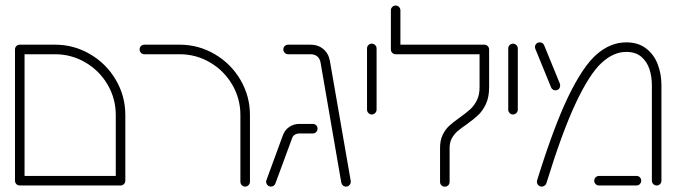

<svg xmlns="http://www.w3.org/2000/svg" viewBox="-20 -683 2491 707"><path d="M35.2 -501.1H70.4V-17.8H35.2ZM441.5 -17.8H406.3V-259.3Q406.3 -320 376.1 -371.5Q345.9 -423 294.4 -453.1Q243 -483.3 182.2 -483.3H52.6Q45.2 -483.3 40.2 -488.5Q35.2 -493.7 35.2 -501.1Q35.2 -508.5 40.4 -513.5Q45.6 -518.5 52.6 -518.5H182.2Q252.2 -518.5 311.9 -483.5Q371.5 -448.5 406.5 -388.9Q441.5 -329.3 441.5 -259.3ZM35.2 -17.8Q35.2 -25.2 40.4 -30.2Q45.6 -35.2 52.6 -35.2H423.7Q431.1 -35.2 436.3 -30Q441.5 -24.8 441.5 -17.8Q441.5 -10.4 436.3 -5.2Q431.1 0 423.7 0H52.6Q45.2 0 40.2 -5.2Q35.2 -10.4 35.2 -17.8Z M882.6 4.1Q875.6 4.1 870.4 -1.1Q865.2 -6.3 865.2 -13.7V-259.3Q865.2 -320 835 -371.5Q804.8 -423 753.3 -453.1Q701.9 -483.3 641.1 -483.3H511.5Q504.1 -483.3 499.1 -488.5Q494.1 -493.7 494.1 -501.1Q494.1 -508.5 499.3 -513.5Q504.4 -518.5 511.5 -518.5H641.1Q711.1 -518.5 770.7 -483.5Q830.4 -448.5 865.4 -388.9Q900.4 -329.3 900.4 -259.3V-13.7Q900.4 -6.3 895.2 -1.1Q890 4.1 882.6 4.1Z M1236.7 -10.7 1160.4 -452.6Q1157.8 -467.4 1148.1 -475.4Q1138.5 -483.3 1123.3 -483.3H1041.1Q1033.7 -483.3 1028.5 -488.5Q1023.3 -493.7 1023.3 -501.1Q1023.3 -508.5 1028.5 -513.5Q1033.7 -518.5 1041.1 -518.5H1123.3Q1151.5 -518.5 1170.7 -502.2Q1190 -485.9 1194.8 -458.5L1271.5 -16.7Q1272.6 -8.9 1267.6 -2.4Q1262.6 4.1 1254.1 4.1Q1247.4 4.1 1242.6 -0.2Q1237.8 -4.4 1236.7 -10.7ZM960 -14.1Q960 -17 961.1 -19.6L1022.2 -186.3Q1029.3 -204.8 1045.4 -215.7Q1061.5 -226.7 1082.2 -226.7H1131.9Q1139.3 -226.7 1144.3 -221.7Q1149.3 -216.7 1149.3 -209.3Q1149.3 -201.9 1144.1 -196.7Q1138.9 -191.5 1131.9 -191.5H1082.2Q1073 -191.5 1065.7 -187Q1058.5 -182.6 1055.6 -174.1L994.1 -7.4Q992.2 -2.2 987.8 0.9Q983.3 4.1 977.8 4.1Q970 4.1 965 -1.5Q960 -7 960 -14.1Z M1331.5 -279.3V-504.8Q1331.5 -512.2 1336.7 -517.2Q1341.9 -522.2 1348.9 -522.2Q1356.3 -522.2 1361.5 -517Q1366.7 -511.9 1366.7 -504.8V-279.3Q1366.7 -272.2 1361.5 -266.9Q1356.3 -261.5 1348.9 -261.5Q1341.9 -261.5 1336.7 -266.7Q1331.5 -271.9 1331.5 -279.3Z M1600.4 -13.3V-138.9Q1600.4 -166.7 1610.2 -186.7Q1620 -206.7 1634.4 -220Q1648.9 -233.3 1673.3 -250.4Q1697.4 -267.8 1711.9 -280.9Q1726.3 -294.1 1736.1 -313.9Q1745.9 -333.7 1745.9 -361.5V-500.7H1781.1V-361.5Q1781.1 -325.2 1769.3 -300Q1757.4 -274.8 1740.9 -259.3Q1724.4 -243.7 1697.4 -224.4Q1676.3 -210 1664.1 -199.3Q1651.9 -188.5 1643.7 -173.5Q1635.6 -158.5 1635.6 -138.9V-13.3Q1635.6 -5.9 1630.6 -0.7Q1625.6 4.4 1618.1 4.4Q1610.7 4.4 1605.6 -0.7Q1600.4 -5.9 1600.4 -13.3ZM1436.7 -662.6Q1444.1 -662.6 1449.3 -657.4Q1454.4 -652.2 1454.4 -644.8V-500.7H1419.3V-644.8Q1419.3 -652.2 1424.4 -657.4Q1429.6 -662.6 1436.7 -662.6ZM1419.3 -500.7Q1419.3 -508.1 1424.4 -513.3Q1429.6 -518.5 1436.7 -518.5H1763.7Q1770.7 -518.5 1775.9 -513.3Q1781.1 -508.1 1781.1 -500.7Q1781.1 -493.7 1776.1 -488.5Q1771.1 -483.3 1763.7 -483.3H1436.7Q1429.6 -483.3 1424.4 -488.5Q1419.3 -493.7 1419.3 -500.7Z M1851.5 -279.3V-504.8Q1851.5 -512.2 1856.7 -517.2Q1861.9 -522.2 1868.9 -522.2Q1876.3 -522.2 1881.5 -517Q1886.7 -511.9 1886.7 -504.8V-279.3Q1886.7 -272.2 1881.5 -266.9Q1876.3 -261.5 1868.9 -261.5Q1861.9 -261.5 1856.7 -266.7Q1851.5 -271.9 1851.5 -279.3Z M1957 -13.7Q1957 -17 1957.8 -18.9Q2019.3 -217.4 2073.1 -328.5Q2127 -439.6 2177.6 -483.3Q2228.1 -527 2285.9 -527Q2330.4 -527 2359.4 -504.4Q2388.5 -481.9 2402 -446.1Q2415.6 -410.4 2415.6 -369.3V-17.8Q2415.6 -10.4 2410.6 -5.2Q2405.6 0 2398.1 0Q2390.7 0 2385.6 -5.2Q2380.4 -10.4 2380.4 -17.8V-369.3Q2380.4 -400.4 2371.5 -428.1Q2362.6 -455.9 2341.5 -473.9Q2320.4 -491.9 2285.9 -491.9Q2238.9 -491.9 2194.8 -451.1Q2150.7 -410.4 2100.6 -304.3Q2050.4 -198.1 1991.9 -8.1Q1990 -2.6 1985.2 0.7Q1980.4 4.1 1974.8 4.1Q1967.4 4.1 1962.2 -1.3Q1957 -6.7 1957 -13.7ZM2168.1 -17.8Q2168.1 -24.8 2173.3 -30Q2178.5 -35.2 2185.9 -35.2H2323.7Q2331.1 -35.2 2336.1 -30.2Q2341.1 -25.2 2341.1 -17.8Q2341.1 -10.4 2336.1 -5.2Q2331.1 0 2323.7 0H2185.9Q2178.5 0 2173.3 -5.2Q2168.1 -10.4 2168.1 -17.8ZM2009.3 -361.1 1951.5 -502.6Q1950 -505.6 1950 -510Q1950 -516.7 1954.8 -521.9Q1959.6 -527 1967.4 -527Q1973 -527 1977.2 -524.3Q1981.5 -521.5 1983.7 -516.3L2041.5 -375.2Q2042.6 -371.9 2042.6 -368.1Q2042.6 -360.7 2038.1 -355.6Q2033.7 -350.4 2025.2 -350.4Q2020 -350.4 2015.6 -353.3Q2011.1 -356.3 2009.3 -361.1Z"/></svg>

Font: 26F Galaxy Hebrew Light
Style: Regular
Weight: 300
Designer: C₂₉H₂₅N₃O₅
Version: Version 1.000